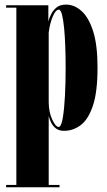

<svg xmlns="http://www.w3.org/2000/svg" viewBox="-20 -546 454 816"><path d="M6 250V240H49.5V-513.5H6V-523.5H185.5V-455Q189 -468.5 197 -485Q205 -501.5 220 -514Q235 -526.5 261 -526.5Q296 -526.5 326.5 -499.2Q357 -472 375.8 -413.2Q394.5 -354.5 394.5 -259Q394.5 -155 374.8 -96.5Q355 -38 322.8 -14Q290.5 10 252.5 10Q230.5 10 217.2 -0.5Q204 -11 197 -25.8Q190 -40.5 187 -53V240H233V250ZM229.5 -6.5Q240 -6.5 246.5 -43.2Q253 -80 256 -137.5Q259 -195 259 -257.5Q259 -302.5 257.5 -346.5Q256 -390.5 252.5 -426.5Q249 -462.5 243.5 -483.8Q238 -505 230 -505Q216.5 -505 204 -475.2Q191.5 -445.5 187 -407.5V-110.5Q187.5 -69 202 -37.8Q216.5 -6.5 229.5 -6.5Z"/></svg>

Font: Imbue 100pt ExtraBold
Style: Regular
Weight: 800
Designer: Tyler Finck
Foundry: Etcetera Type Company
Version: Version 1.102; ttfautohint (v1.8.3)